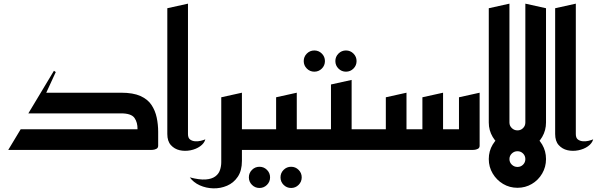

<svg xmlns="http://www.w3.org/2000/svg" viewBox="-20 -820 3264 1050"><path d="M25 0 93 -113H732Q733 -150 715.5 -175Q698 -200 642 -200H135L275 -433L285 -426L233 -313H642Q708 -313 748 -295Q788 -277 808.5 -246Q829 -215 837 -177Q845 -139 845 -99Q845 -59 845 -23Q845 -11 835 -6Q825 -1 815 -0.5Q805 0 805 0Z M1103 -58Q1097 -36 1074.5 -20Q1052 -4 1021.5 2Q991 8 962.5 1.5Q934 -5 914.5 -26.5Q895 -48 895 -87V-775L1008 -800V-87Q1008 -66 1019 -57.5Q1030 -49 1046 -47.5Q1062 -46 1078 -50Q1094 -54 1103 -58Z M1277 0V-113H1423V0ZM1018 150Q1071 164 1104.5 161.5Q1138 159 1157 145Q1176 131 1183 110Q1190 89 1190 67V-288L1303 -313V60Q1303 113 1280.5 146.5Q1258 180 1222 195.5Q1186 211 1146.5 210Q1107 209 1072.5 193.5Q1038 178 1018 150Z M1572 208Q1548 208 1531 191Q1514 174 1514 150Q1514 126 1531 109Q1548 92 1572 92Q1596 92 1613 109Q1630 126 1630 150Q1630 174 1613 191Q1596 208 1572 208ZM1399 208Q1375 208 1358 191Q1341 174 1341 150Q1341 126 1358 109Q1375 92 1399 92Q1423 92 1440 109Q1457 126 1457 150Q1457 174 1440 191Q1423 208 1399 208Z M1503 0V-113H1723V0ZM1383 0V-113H1490V-288L1603 -313V-23Q1603 -11 1593 -6Q1583 -1 1573 -0.5Q1563 0 1563 0Z M1872 -428Q1848 -428 1831 -445Q1814 -462 1814 -486Q1814 -510 1831 -527Q1848 -544 1872 -544Q1896 -544 1913 -527Q1930 -510 1930 -486Q1930 -462 1913 -445Q1896 -428 1872 -428ZM1699 -428Q1675 -428 1658 -445Q1641 -462 1641 -486Q1641 -510 1658 -527Q1675 -544 1699 -544Q1723 -544 1740 -527Q1757 -510 1757 -486Q1757 -462 1740 -445Q1723 -428 1699 -428Z M1803 0V-113H2023V0ZM1790 -210V-358L1903 -383V-210ZM1683 0V-113H1790V-288L1903 -313V-23Q1903 -11 1893 -6Q1883 -1 1873 -0.5Q1863 0 1863 0Z M1983 0V-113H2090V-288L2203 -313V-113H2290V-288L2403 -313V-113H2490V-288L2603 -313V-23Q2603 -11 2593 -6Q2583 -1 2573 -0.5Q2563 0 2563 0Z M2766 -93 2653 -150V-775L2766 -800Z M2810 7Q2767 7 2731.5 -14Q2696 -35 2674.5 -71Q2653 -107 2653 -150H2766Q2766 -132 2779 -119.5Q2792 -107 2810 -107Q2828 -107 2840.5 -119.5Q2853 -132 2853 -150H2966Q2966 -107 2945 -71Q2924 -35 2888.5 -14Q2853 7 2810 7ZM2853 -100V-800L2966 -775V-150ZM2810 207Q2767 207 2731.5 186Q2696 165 2674.5 129Q2653 93 2653 50Q2653 6 2674.5 -29.5Q2696 -65 2731.5 -86Q2767 -107 2810 -107Q2853 -107 2888.5 -86Q2924 -65 2945 -29.5Q2966 6 2966 50Q2966 93 2945 129Q2924 165 2888.5 186Q2853 207 2810 207ZM2810 93Q2828 93 2840.5 80.5Q2853 68 2853 50Q2853 32 2840.5 19.5Q2828 7 2810 7Q2792 7 2779 19.5Q2766 32 2766 50Q2766 68 2779 80.5Q2792 93 2810 93Z M3224 -58Q3218 -36 3195.5 -20Q3173 -4 3142.5 2Q3112 8 3083.5 1.5Q3055 -5 3035.5 -26.5Q3016 -48 3016 -87V-775L3129 -800V-87Q3129 -66 3140 -57.5Q3151 -49 3167 -47.5Q3183 -46 3199 -50Q3215 -54 3224 -58Z"/></svg>

Font: Reem Kufi Fun Medium
Style: Regular
Weight: 500
Designer: Khaled Hosny
Version: Version 1.005